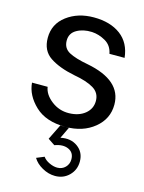

<svg xmlns="http://www.w3.org/2000/svg" viewBox="-122 -630 720 962"><g transform="rotate(15 238.0 -149.0)"><path d="M247.1 8.8Q145 8.8 89.1 -44.2Q33.2 -97.2 27.8 -162.1H108.9Q114.7 -123 154.8 -92Q194.8 -61 245.8 -62Q296.9 -63 328.9 -89.1Q360.8 -115.2 360.8 -155.8Q360.8 -197.8 325 -219.5Q289.1 -241.2 222.2 -252.9Q142.1 -269 94 -301Q45.9 -333 45.9 -399.9Q45.9 -471.7 103.5 -514.9Q161.1 -558.1 243.2 -558.1Q329.1 -558.1 382.6 -518.1Q436 -478 443.8 -401.9H365.2Q357.4 -443.8 323.2 -463.4Q289.1 -482.9 252.9 -484.9Q207 -486.8 174.1 -468Q141.1 -449.2 141.1 -411.1Q141.1 -371.1 174.6 -353Q208 -335 272.9 -323.2Q455.1 -288.1 455.1 -162.1Q455.1 -87.9 396 -39.6Q336.9 8.8 247.1 8.8ZM265.1 8.8 236.8 67.9Q288.6 56.6 325.2 83.3Q361.8 109.9 361.8 158.2Q361.8 201.2 332.5 230.5Q303.2 259.8 259.8 259.8Q225.6 259.8 192.9 241.5Q160.2 223.1 145 196.8L185.1 180.2Q196.3 196.3 218.3 206.5Q240.2 216.8 259.8 216.8Q284.7 216.8 301.3 200Q317.9 183.1 317.9 158.2Q317.9 123 288.3 109.6Q258.8 96.2 216.8 111.8L181.2 87.9L220.2 8.8Z"/></g></svg>

Font: Oakes Grotesk
Style: Regular
Weight: 400
Designer: Samuel Oakes
Foundry: Samuel Oakes
Version: Version 1.0 | wf-rip DC20170320